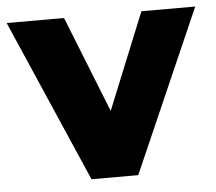

<svg xmlns="http://www.w3.org/2000/svg" viewBox="-61 -587 714 635"><g transform="rotate(-5 296.0 -269.5)"><path d="M-16.6 -539.1H173.8L300.8 -219.7L430.7 -539.1H609.4L373 0H217.8Z"/></g></svg>

Font: Min Sans Black
Style: Regular
Weight: 900
Designer: Jinseong-Kim, NotoSansCJK, Nunito
Foundry: Jinseong-Kim
Version: Version 1.000